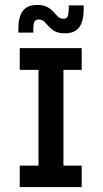

<svg xmlns="http://www.w3.org/2000/svg" viewBox="-20 -758 418 778"><path d="M136 -18V-545H237V-18ZM60 0V-87H311V0ZM60 -475V-563H311V-475ZM54 -626Q54 -640 55 -658.5Q56 -677 62.5 -695.5Q69 -714 85 -726Q101 -738 131 -738Q157 -738 172 -729.5Q187 -721 196.5 -710Q206 -699 215 -690.5Q224 -682 237 -682Q253 -682 256 -696.5Q259 -711 259 -736H319Q320 -718 318 -698.5Q316 -679 309 -661.5Q302 -644 286 -633.5Q270 -623 243 -623Q217 -623 202 -631.5Q187 -640 177.5 -651Q168 -662 159.5 -670.5Q151 -679 137 -679Q121 -679 117.5 -665.5Q114 -652 115 -626Z"/></svg>

Font: Darker Grotesque Light
Style: Bold
Weight: 700
Version: Version 1.000;gftools[0.9.28]